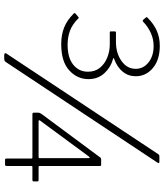

<svg xmlns="http://www.w3.org/2000/svg" viewBox="48 -840 796 933"><g transform="rotate(90 446.5 -374.0)"><path d="M66 -684Q62 -687 66 -692Q97 -723 130 -737.5Q163 -752 203 -752Q271 -752 311 -718.5Q351 -685 351 -635Q351 -599 329 -572Q307 -545 269 -531Q262 -528 262 -527Q262 -526 269 -524Q307 -514 336 -483Q365 -452 365 -405Q365 -351 322.5 -312Q280 -273 195 -273Q150 -273 114.5 -287Q79 -301 46 -334Q44 -336 44 -337.5Q44 -339 46 -342L63 -356Q68 -361 70 -356Q99 -327 130 -315.5Q161 -304 198 -304Q261 -304 295 -331.5Q329 -359 329 -403Q329 -438 309.5 -461.5Q290 -485 259.5 -497Q229 -509 196 -509H139Q133 -509 133 -514V-533Q133 -539 139 -539H185Q239 -539 277 -566Q315 -593 315 -635Q315 -672 284 -697Q253 -722 204 -722Q171 -722 141 -708.5Q111 -695 87 -672Q85 -669 82 -669Q79 -669 76 -672L66 -684ZM282 -4Q277 4 266 4H248Q241 4 239.5 -0.5Q238 -5 243 -10L730 -745Q733 -749 736 -749.5Q739 -750 743 -750H766Q770 -750 772 -748.5Q774 -747 771 -741ZM746 -463Q747 -465 750 -466Q753 -467 756 -467H782Q787 -467 787 -461V-168Q787 -163 792 -163H855Q862 -163 862 -159V-139Q862 -133 855 -133H792Q787 -133 787 -127V-7Q787 0 780 0H757Q751 0 751 -7V-129Q751 -133 746 -133H536Q528 -133 528 -139V-161Q528 -165 529.5 -168.5Q531 -172 534 -177L746 -463ZM743 -163Q749 -163 749 -167V-404Q749 -411 747 -411.5Q745 -412 740 -406L567 -171Q561 -163 571 -163Z"/></g></svg>

Font: Libre Franklin ExtraLight
Style: Regular
Weight: 250
Designer: Pablo Impallari, Rodrigo Fuenzalida, Nhung Nguyen
Foundry: Impallari Type
Version: Version 3.000